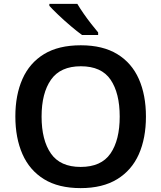

<svg xmlns="http://www.w3.org/2000/svg" viewBox="-20 -958 830 988"><path d="M731 -358Q731 -247 694.5 -164.5Q658 -82 583 -36Q508 10 395 10Q281 10 206.5 -36Q132 -82 95.5 -165Q59 -248 59 -359Q59 -469 95.5 -551.5Q132 -634 206.5 -679.5Q281 -725 396 -725Q509 -725 583.5 -679.5Q658 -634 694.5 -551.5Q731 -469 731 -358ZM194 -358Q194 -237 242 -168Q290 -99 395 -99Q501 -99 548.5 -168Q596 -237 596 -358Q596 -479 549 -548Q502 -617 396 -617Q291 -617 242.5 -548Q194 -479 194 -358ZM378 -938Q391 -916 410 -888.5Q429 -861 449.5 -835Q470 -809 485 -791V-778H402Q377 -796 344 -824Q311 -852 280.5 -881Q250 -910 234 -928V-938Z"/></svg>

Font: Noto Sans Gurmukhi UI SemiBold
Style: Regular
Weight: 600
Designer: Jelle Bosma - Monotype Design Team
Foundry: Monotype Imaging Inc.
Version: Version 2.004; ttfautohint (v1.8.4.7-5d5b)